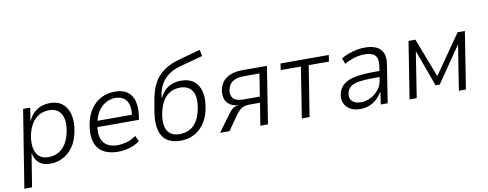

<svg xmlns="http://www.w3.org/2000/svg" viewBox="-72 -1095 4169 1641"><g transform="rotate(-10 2013.0 -274.5)"><path d="M27 180 135 -494H197L179 -382H181Q202 -426 231 -452.5Q260 -479 295.5 -491Q331 -503 370 -503Q437 -503 479 -467.5Q521 -432 535.5 -368.5Q550 -305 532 -220Q517 -145 480.5 -94.5Q444 -44 393.5 -18Q343 8 282 8Q223 8 187.5 -22Q152 -52 142 -105L140 -106L94 180ZM279 -50Q325 -50 363 -70.5Q401 -91 428 -132Q455 -173 467 -234Q487 -331 456.5 -387.5Q426 -444 350 -444Q305 -444 267 -424Q229 -404 202.5 -363.5Q176 -323 162 -262Q144 -164 174 -107Q204 -50 279 -50Z M872 8Q793 8 742 -23.5Q691 -55 673 -117.5Q655 -180 673 -272Q688 -345 724 -396.5Q760 -448 813 -475.5Q866 -503 932 -503Q998 -503 1039 -474.5Q1080 -446 1095 -391Q1110 -336 1098 -255L1094 -230H716L725 -283H1063L1039 -260Q1050 -326 1039.5 -367Q1029 -408 1000 -428.5Q971 -449 926 -449Q883 -449 844 -427.5Q805 -406 777.5 -364.5Q750 -323 739 -262L736 -244Q724 -178 738 -134.5Q752 -91 788 -69.5Q824 -48 877 -48Q913 -48 955 -59Q997 -70 1038 -100L1061 -51Q1020 -19 969 -5.5Q918 8 872 8Z M1415 8Q1345 8 1299.5 -22Q1254 -52 1237.5 -113.5Q1221 -175 1235 -268L1248 -345Q1256 -398 1270.5 -447.5Q1285 -497 1314 -541.5Q1343 -586 1393 -620.5Q1443 -655 1522 -677L1709 -729L1720 -673L1517 -618Q1461 -603 1419.5 -573Q1378 -543 1352.5 -498.5Q1327 -454 1319 -396L1317 -383H1321Q1342 -424 1370 -449Q1398 -474 1432.5 -485.5Q1467 -497 1507 -497Q1574 -497 1616.5 -464Q1659 -431 1673.5 -368.5Q1688 -306 1670 -219Q1654 -143 1616.5 -92.5Q1579 -42 1527.5 -17Q1476 8 1415 8ZM1416 -49Q1462 -49 1499.5 -67Q1537 -85 1564 -125.5Q1591 -166 1604 -230Q1625 -333 1593.5 -386.5Q1562 -440 1486 -440Q1442 -440 1404.5 -421Q1367 -402 1341 -362Q1315 -322 1301 -259Q1280 -154 1310.5 -101.5Q1341 -49 1416 -49Z M1758 0 1864 -146Q1885 -175 1907 -190Q1929 -205 1952 -205H1957L1956 -206Q1916 -207 1885.5 -224.5Q1855 -242 1841.5 -276Q1828 -310 1837 -362Q1846 -404 1871.5 -433.5Q1897 -463 1938 -478.5Q1979 -494 2036 -494H2251L2173 0H2107L2138 -194H2048Q2008 -194 1981 -178.5Q1954 -163 1932 -132L1839 0ZM2004 -246H2146L2177 -441H2038Q1979 -441 1945 -418.5Q1911 -396 1901 -349Q1891 -301 1916 -273.5Q1941 -246 2004 -246Z M2467 0 2536 -438H2361L2369 -494H2788L2779 -438H2604L2534 0Z M2974 8Q2922 8 2886.5 -13Q2851 -34 2836.5 -69Q2822 -104 2830 -146Q2842 -199 2879 -229Q2916 -259 2980.5 -271.5Q3045 -284 3139 -284H3203L3195 -233H3130Q3055 -233 3006 -225.5Q2957 -218 2931 -198.5Q2905 -179 2897 -141Q2888 -98 2914.5 -73Q2941 -48 2991 -48Q3034 -48 3074 -68.5Q3114 -89 3143 -124.5Q3172 -160 3178 -204L3197 -325Q3207 -389 3180 -417.5Q3153 -446 3091 -446Q3050 -446 3006.5 -434.5Q2963 -423 2913 -395L2895 -446Q2928 -465 2963 -477.5Q2998 -490 3033 -496.5Q3068 -503 3101 -503Q3159 -503 3199 -485Q3239 -467 3256.5 -428Q3274 -389 3263 -325L3212 0H3152L3168 -108H3166Q3147 -74 3118.5 -47.5Q3090 -21 3053.5 -6.5Q3017 8 2974 8Z M3402 0 3480 -494H3540L3670 -155L3906 -494H3969L3891 0H3830L3892 -394H3893L3678 -80H3642L3527 -395H3526L3464 0Z"/></g></svg>

Font: Nunito Sans 7pt SemiCondensed Light
Style: Italic
Weight: 300
Width: 4
Italic angle: -9°
Designer: Vernon Adams
Foundry: Vernon Adams
Version: Version 3.101;gftools[0.9.27]